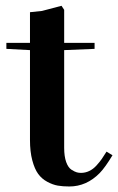

<svg xmlns="http://www.w3.org/2000/svg" viewBox="-20 -641 415 675"><path d="M2.4 -469.2V-490.2H85.4V-598.1L127.4 -602.5L196.3 -620.6L205.6 -606.4V-490.2H312.5V-469.2L205.6 -464.8V-121.1Q205.6 -91.3 212.6 -71.5Q219.7 -51.8 231.2 -44.4Q242.7 -37.1 249.8 -35.2Q256.8 -33.2 264.6 -33.2Q279.8 -33.2 293.7 -39.8Q307.6 -46.4 319.1 -59.1Q330.6 -71.8 337.9 -82.3Q345.2 -92.8 354.5 -107.9L375.5 -95.2Q349.6 -52.2 330.6 -32.7Q284.2 14.6 223.6 14.6Q200.7 14.6 182.9 11.5Q165 8.3 146 -2Q127 -12.2 114.3 -29.5Q101.6 -46.9 93.5 -77.4Q85.4 -107.9 85.4 -148.9V-464.8Z"/></svg>

Font: Vidaloka 
Style: Regular
Weight: 400
Designer: Cyreal (www.cyreal.org)
Foundry: Cyreal (www.cyreal.org)
Version: Version 1.011